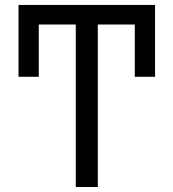

<svg xmlns="http://www.w3.org/2000/svg" viewBox="-20 -747 693 767"><path d="M599.4 -440.3V-727.3H54V-440.3H134.9V-649.1H282.7V0H370.7V-649.1H518.5V-440.3Z"/></svg>

Font: Margiela Sans
Style: Regular
Weight: 400
Designer: Stefan Endress, Andreas Faust
Version: Version 1.100;FEAKit 1.0